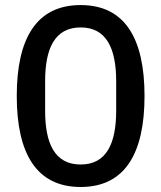

<svg xmlns="http://www.w3.org/2000/svg" viewBox="-20 -730 640 762"><path d="M300.1 12.1C475.9 12.1 553.6 -121.1 553.6 -349.1C553.6 -577.1 475.9 -709.9 300.1 -709.9C124.3 -709.9 46.5 -577.1 46.5 -349.1C46.5 -121.1 124.3 12.1 300.1 12.1ZM159.1 -290.5V-407.3C159.1 -538 197.4 -621.1 300.1 -621.1C402.3 -621.1 441.1 -538 441.1 -407.3V-290.8C441.1 -160.2 402.3 -77.1 300.1 -77.1C197.4 -77.1 159.1 -160.2 159.1 -290.5Z"/></svg>

Font: Margiela Mono Medium
Style: Regular
Weight: 500
Designer: Mike Abbink, Paul van der Laan, Pieter van Rosmalen
Foundry: Bold Monday
Version: Version 2.003 2021